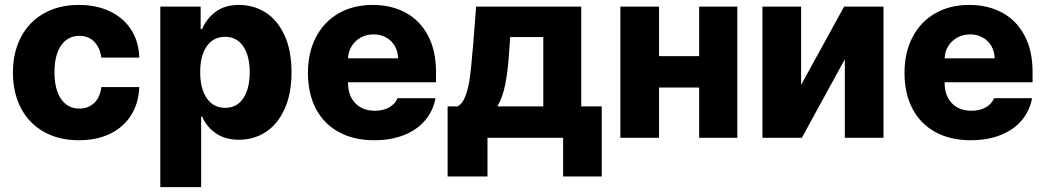

<svg xmlns="http://www.w3.org/2000/svg" viewBox="-20 -557 4226 776"><path d="M32.2 -263.7Q32.2 -344.7 64.5 -406.5Q96.7 -468.3 157 -502.7Q217.3 -537.1 298.8 -537.1Q370.6 -537.1 425.3 -510.7Q480 -484.4 510.5 -436.3Q541 -388.2 543 -324.2H389.6Q383.8 -365.2 360.6 -388.7Q337.4 -412.1 300.8 -412.1Q254.4 -412.1 227.3 -373.8Q200.2 -335.4 200.2 -265.6Q200.2 -194.8 227.1 -156.5Q253.9 -118.2 300.8 -118.2Q336.9 -118.2 360.8 -140.9Q384.8 -163.6 389.6 -205.1H543Q540.5 -140.6 510.3 -92Q480 -43.5 425.8 -16.8Q371.6 9.8 298.8 9.8Q216.8 9.8 156.5 -24.7Q96.2 -59.1 64.2 -120.8Q32.2 -182.6 32.2 -263.7Z M627.9 -530.3H791V-439.5H796.9Q814 -481 851.1 -509Q888.2 -537.1 946.3 -537.1Q1004.4 -537.1 1052.5 -507.1Q1100.6 -477.1 1129.4 -415.5Q1158.2 -354 1158.2 -264.6Q1158.2 -177.7 1130.1 -116.2Q1102.1 -54.7 1054 -23.4Q1005.9 7.8 946.3 7.8Q889.2 7.8 851.6 -18.8Q814 -45.4 796.9 -85.9H793V199.2H627.9ZM889.6 -121.1Q937.5 -121.1 963.4 -159.9Q989.3 -198.7 989.3 -265.6Q989.3 -331.1 963.1 -369.6Q937 -408.2 889.6 -408.2Q842.3 -408.2 815.7 -370.1Q789.1 -332 789.1 -265.6Q789.1 -199.2 815.7 -160.2Q842.3 -121.1 889.6 -121.1Z M1224.6 -262.7Q1224.6 -344.2 1256.8 -406.5Q1289.1 -468.8 1348.4 -502.9Q1407.7 -537.1 1486.3 -537.1Q1561.5 -537.1 1619.4 -505.9Q1677.2 -474.6 1709.7 -413.6Q1742.2 -352.5 1742.2 -266.6V-224.6H1386.7V-221.7Q1386.7 -170.4 1416 -139.9Q1445.3 -109.4 1495.1 -109.4Q1528.3 -109.4 1552.5 -122.8Q1576.7 -136.2 1586.9 -160.2H1740.2Q1730.5 -108.4 1697.8 -70.1Q1665 -31.7 1612.5 -11Q1560.1 9.8 1492.2 9.8Q1409.7 9.8 1349.4 -23.2Q1289.1 -56.2 1256.8 -117.4Q1224.6 -178.7 1224.6 -262.7ZM1588.9 -321.3Q1588.4 -349.1 1575.7 -371.1Q1563 -393.1 1540.5 -405.5Q1518.1 -418 1490.2 -418Q1461.4 -418 1438.2 -405.3Q1415 -392.6 1401.4 -370.6Q1387.7 -348.6 1386.7 -321.3Z M1789.1 -127H1829.1Q1850.1 -137.7 1862.1 -171.4Q1874 -205.1 1879.4 -246.1Q1884.8 -287.1 1889.6 -347.7L1891.6 -366.2L1904.3 -530.3H2329.1V-127H2412.1V156.2H2255.9V0H1950.2V156.2H1789.1ZM2175.8 -127V-407.2H2042L2039.1 -366.2Q2033.7 -275.9 2022.7 -219.2Q2011.7 -162.6 1990.2 -127Z M2643.6 -330.1H2805.7V-530.3H2960V0H2805.7V-203.1H2643.6V0H2487.3V-530.3H2643.6Z M3391.6 -530.3H3550.8V0H3394.5V-317.4L3220.7 0H3061.5V-530.3H3217.8V-213.9Z M3635.7 -262.7Q3635.7 -344.2 3668 -406.5Q3700.2 -468.8 3759.5 -502.9Q3818.8 -537.1 3897.5 -537.1Q3972.7 -537.1 4030.5 -505.9Q4088.4 -474.6 4120.8 -413.6Q4153.3 -352.5 4153.3 -266.6V-224.6H3797.9V-221.7Q3797.9 -170.4 3827.1 -139.9Q3856.4 -109.4 3906.2 -109.4Q3939.5 -109.4 3963.6 -122.8Q3987.8 -136.2 3998 -160.2H4151.4Q4141.6 -108.4 4108.9 -70.1Q4076.2 -31.7 4023.7 -11Q3971.2 9.8 3903.3 9.8Q3820.8 9.8 3760.5 -23.2Q3700.2 -56.2 3668 -117.4Q3635.7 -178.7 3635.7 -262.7ZM4000 -321.3Q3999.5 -349.1 3986.8 -371.1Q3974.1 -393.1 3951.7 -405.5Q3929.2 -418 3901.4 -418Q3872.6 -418 3849.4 -405.3Q3826.2 -392.6 3812.5 -370.6Q3798.8 -348.6 3797.9 -321.3Z"/></svg>

Font: Pretendard Std ExtraBold
Style: Regular
Weight: 800
Designer: Base glyphs from Inter by Rasmus Andersson; Hangeul glyphs from Noto Sans CJK(Source Han Sans) by Jang Soo-young and Kan
Foundry: Kil Hyung-jin
Version: Version 1.309